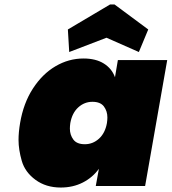

<svg xmlns="http://www.w3.org/2000/svg" viewBox="-20 -833 769 860"><path d="M70 -282Q85 -371 127.5 -436.5Q170 -502 229 -536.5Q288 -571 354 -571Q409 -571 445 -548.5Q481 -526 495 -487L508 -564H729L630 0H409L423 -77Q395 -38 351 -15.5Q307 7 252 7Q186 7 139 -27.5Q92 -62 77.5 -112.5Q63 -163 63 -206Q63 -241 70 -282ZM459 -282Q461 -296 461 -307Q461 -335 445.5 -356Q430 -377 394 -377Q358 -377 330.5 -352Q303 -327 295 -282Q293 -268 293 -257Q293 -229 308.5 -208Q324 -187 360 -187Q396 -187 423.5 -212Q451 -237 459 -282ZM290 -600 284 -701 473 -813H493L644 -701L602 -600L457 -664Z"/></svg>

Font: Fz Poppins Black
Style: Italic
Weight: 900
Italic angle: -10°
Designer: Ninad Kale (Devanagari), Jonny Pinhorn (Latin)
Foundry: Indian Type Foundry
Version: Vit hóa bi Vntype.Com & FontZin.Com